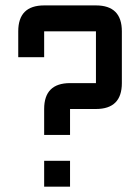

<svg xmlns="http://www.w3.org/2000/svg" viewBox="-20 -704 528 724"><path d="M146.5 -683.6H341.8Q439.5 -683.6 439.5 -585.9V-390.6Q439.5 -293 341.8 -293H244.1V-195.3H146.5V-293Q146.5 -390.6 244.1 -390.6H341.8V-585.9H146.5V-488.3H48.8V-585.9Q48.8 -683.6 146.5 -683.6ZM146.5 0V-97.7H244.1V0Z"/></svg>

Font: BabelStone Runic Short Twig
Style: Regular
Weight: 400
Designer: Andrew West
Foundry: BabelStone
Version: Version 3.003;March 14, 2022